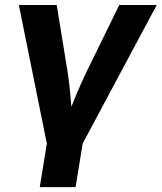

<svg xmlns="http://www.w3.org/2000/svg" viewBox="-20 -556 657 780"><path d="M171.9 35.2 56.6 -535.6H210.4L254.9 -262.2Q262.7 -211.4 266.8 -160.2Q271 -108.9 275.4 -55.2H242.7Q264.6 -108.9 285.4 -160.2Q306.2 -211.4 330.6 -262.2L464.4 -535.6H616.7L311.5 35.2ZM141.6 204.1 175.3 -3.4H320.8L287.1 204.1Z"/></svg>

Font: Inter 20pt
Style: Bold Italic
Weight: 700
Italic angle: -9.3988°
Version: Version 4.001;git-66647c0bb